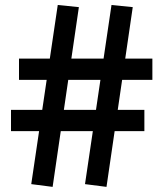

<svg xmlns="http://www.w3.org/2000/svg" viewBox="-20 -745 662 768"><path d="M295.5 -716.5 190.5 2.5 105 -8.5 211 -725ZM511 -716.5 406 2.5 320 -8.5 426 -725ZM557.5 -305.5V-220.5H24V-305.5ZM589.5 -510.5V-425.5H56V-510.5Z"/></svg>

Font: Public Sans Thin ExtraBold
Style: Regular
Weight: 800
Version: Version 1.007